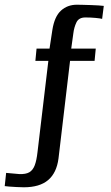

<svg xmlns="http://www.w3.org/2000/svg" viewBox="-109 -649 471 814"><path d="M-8 145Q-21 145 -38.5 144Q-56 143 -70 142Q-84 141 -89 140L-83 84L-27 89Q0 90 15 81.5Q30 73 38 52.5Q46 32 50 -4L96 -391H41L46 -443H101L113 -522Q122 -579 149.5 -604Q177 -629 217 -629Q227 -629 243 -628.5Q259 -628 276.5 -627.5Q294 -627 308.5 -626Q323 -625 331 -624L324 -569Q317 -571 296.5 -573Q276 -575 253 -575Q225 -575 215 -554Q205 -533 202 -508L193 -443H297L292 -391H188L139 23Q131 84 95 114.5Q59 145 -8 145Z"/></svg>

Font: Alumni Sans Thin SemiBold
Style: Regular
Weight: 600
Version: Version 1.018